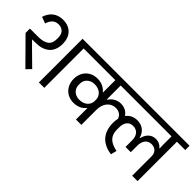

<svg xmlns="http://www.w3.org/2000/svg" viewBox="59 -1433 2169 2169"><g transform="rotate(45 1144.0 -348.0)"><path d="M579 0H665V-629H799V-698H579ZM365 2 419 -53 245 -224 183 -287 185 -290H231C367 -290 462 -351 462 -500C462 -617 393 -695 272 -695C172 -695 106 -637 80 -549L157 -521C179 -592 217 -622 274 -622C334 -622 376 -583 376 -515V-488C376 -401 324 -359 206 -359H77V-289Z M1171 0H1257V-243C1257 -348 1320 -412 1397 -412C1446 -412 1485 -389 1501 -342C1496 -320 1493 -297 1493 -271C1493 -108 1582 -22 1728 -2L1746 -73C1633 -95 1579 -146 1579 -247V-283C1579 -360 1615 -406 1680 -406C1747 -406 1786 -359 1786 -283V-177H1870V-281C1870 -354 1906 -408 1972 -408C2033 -408 2069 -368 2069 -312V0H2155V-629H2288V-698H759V-629H1171V-433H1167C1138 -469 1090 -500 1016 -500C908 -500 828 -422 828 -307C828 -191 909 -113 1015 -113C1087 -113 1136 -140 1167 -182H1171ZM2069 -488 2071 -438H2066C2043 -465 2014 -484 1964 -484C1892 -484 1847 -431 1831 -362H1826C1809 -432 1755 -485 1669 -485C1615 -485 1568 -464 1537 -422H1533C1505 -463 1462 -487 1405 -487C1336 -487 1289 -449 1261 -406H1257V-629H2069ZM1041 -184C962 -184 916 -236 916 -297V-320C916 -380 963 -432 1041 -432C1126 -432 1173 -375 1173 -322V-295C1173 -241 1127 -184 1041 -184Z"/></g></svg>

Font: IBM Plex Devanagari Text
Style: Regular
Weight: 450
Designer: Mike Abbink, Paul van der Laan, Pieter van Rosmalen, Erin McLaughlin
Foundry: Bold Monday
Version: Version 1.0